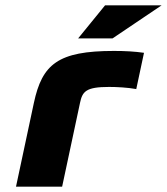

<svg xmlns="http://www.w3.org/2000/svg" viewBox="-20 -700 626 720"><path d="M389 -374C417 -374 458 -372 491 -366L520 -502C485 -507 449 -509 407 -509C197 -509 138 -459 107 -314L40 0H213L280 -314C289 -357 302 -374 389 -374ZM273 -556H402L586 -680H374Z"/></svg>

Font: LT Wave Black
Style: Italic
Weight: 900
Designer: Daniel Lyons
Version: Version 2.5 (Glyphs App)